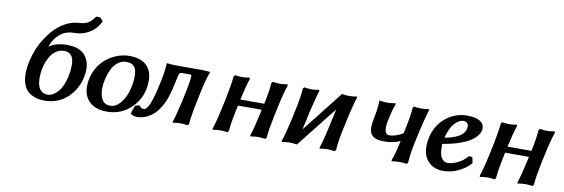

<svg xmlns="http://www.w3.org/2000/svg" viewBox="-52 -1075 4314 1469"><g transform="rotate(10 2105.0 -341.0)"><path d="M629.9 -691.9 655.8 -667Q630.9 -608.4 576.9 -574.2Q522.9 -540 455.1 -540Q390.1 -540 345 -501.5Q299.8 -462.9 279.8 -401.9Q333 -439.9 419.9 -439.9Q511.2 -439.9 553.7 -395.5Q596.2 -351.1 596.2 -279.8Q596.2 -256.3 588.9 -216.8Q579.1 -171.4 556.6 -131.3Q534.2 -91.3 501 -59.3Q467.8 -27.3 421.4 -8.8Q375 9.8 321.8 9.8Q293 9.8 268.1 4.6Q243.2 -0.5 219.7 -13.2Q196.3 -25.9 179.9 -45.7Q163.6 -65.4 153.8 -96.9Q144 -128.4 144 -168.9Q144 -215.3 157.2 -273.9Q167 -316.9 185.3 -361.8Q203.6 -406.7 232.7 -451.7Q261.7 -496.6 296.6 -532.5Q331.5 -568.4 377.4 -592.8Q423.3 -617.2 472.2 -621.1Q522 -623 548.6 -639.2Q575.2 -655.3 600.1 -691.9ZM404.8 -391.1Q377 -391.1 353.8 -378.7Q330.6 -366.2 315.9 -348.9Q301.3 -331.5 289.3 -307.1Q277.3 -282.7 272 -265.4Q266.6 -248 262.2 -229Q254.9 -188.5 254.9 -155.8Q254.9 -99.1 275.9 -69.1Q296.9 -39.1 336.9 -39.1Q376.5 -39.1 414.8 -80.6Q453.1 -122.1 471.2 -205.1Q481 -255.4 481 -292Q481 -344.2 461.4 -367.7Q441.9 -391.1 404.8 -391.1Z M903.8 -439.9Q991.2 -439.9 1036.4 -397.5Q1081.5 -355 1081.5 -278.8Q1081.5 -156.2 1002.2 -73.2Q922.9 9.8 806.6 9.8Q718.3 9.8 670.9 -34.9Q623.5 -79.6 623.5 -152.8Q623.5 -214.8 647.2 -269Q670.9 -323.2 710 -360.4Q749 -397.5 799.8 -418.7Q850.6 -439.9 903.8 -439.9ZM889.6 -391.1Q852.5 -391.1 822.8 -367.9Q793 -344.7 775.9 -308.3Q758.8 -272 749.8 -232.2Q740.7 -192.4 740.7 -154.8Q740.7 -105 760.5 -72Q780.3 -39.1 823.7 -39.1Q864.3 -39.1 898.4 -76.7Q932.6 -114.3 951.2 -173.3Q969.7 -232.4 969.7 -296.9Q969.7 -342.8 950.9 -366.9Q932.1 -391.1 889.6 -391.1Z M1379.4 0Q1353 0 1318.4 5.9L1317.4 -3.9Q1337.9 -66.9 1363.3 -182.1L1377.4 -250Q1384.8 -283.7 1391.1 -324.5Q1397.5 -365.2 1395.5 -371.1Q1394 -380.9 1387.7 -380.9H1320.3Q1307.6 -380.9 1303 -373.8Q1298.3 -366.7 1293.5 -346.2L1284.7 -303.2Q1263.7 -205.1 1243.9 -157.2Q1224.1 -109.4 1192.4 -67.9Q1163.6 -32.7 1124 -11.5Q1084.5 9.8 1042.5 9.8Q1005.9 9.8 989.7 -7.8Q994.1 -30.3 1011.7 -71.8L1043.5 -81.1Q1055.7 -67.9 1062.7 -63.5Q1069.8 -59.1 1079.6 -59.1Q1106.4 -59.1 1128.2 -117.2Q1149.9 -175.3 1172.4 -282.2Q1173.3 -288.1 1176 -300Q1178.7 -312 1179.7 -317.9Q1188 -359.9 1192.4 -405.8Q1192.4 -408.2 1192.9 -415.8Q1193.4 -423.3 1193.4 -425.8Q1193.4 -426.8 1194.3 -430.7Q1195.3 -434.6 1195.3 -435.1Q1232.4 -430.2 1265.6 -430.2H1465.3Q1484.4 -430.2 1501.2 -429Q1518.1 -427.7 1525.4 -426.8L1532.7 -425.8Q1508.8 -366.7 1480.5 -229Q1479 -219.7 1475.3 -202.6Q1471.7 -185.5 1470.7 -180.2Q1449.2 -80.6 1442.4 -4.9L1432.6 4.9Q1399.4 0 1379.4 0Z M1965.3 -182.1 1971.2 -210H1786.1Q1785.6 -207.5 1783.4 -196.5Q1781.2 -185.5 1780.3 -180.2Q1757.8 -76.7 1751.5 -4.9L1742.2 4.9Q1709 0 1689.5 0Q1663.6 0 1627.4 5.9L1626.5 -3.9Q1648.4 -68.4 1672.4 -182.1L1687 -250Q1708 -352.5 1715.3 -424.8L1725.1 -435.1Q1756.8 -430.2 1778.3 -430.2Q1803.2 -430.2 1839.4 -436L1840.3 -425.8Q1818.8 -360.4 1796.4 -258.8H1982.4Q2004.4 -360.8 2008.3 -424.8L2018.1 -435.1Q2049.8 -430.2 2071.3 -430.2Q2096.2 -430.2 2133.3 -436L2134.3 -425.8Q2109.9 -353 2088.4 -248L2073.2 -180.2Q2050.3 -67.9 2045.4 -4.9L2035.2 4.9Q2002 0 1982.4 0Q1956.5 0 1920.4 5.9L1919.4 -3.9Q1939.9 -64 1965.3 -182.1Z M2225.6 -251Q2249.5 -360.4 2252.9 -424.8L2262.7 -435.1Q2294.4 -430.2 2316.9 -430.2Q2342.8 -430.2 2378.9 -436L2379.9 -425.8Q2367.2 -392.1 2336.9 -265.1Q2336.4 -262.7 2335 -257.1Q2333.5 -251.5 2333 -249L2318.8 -179.2Q2315.9 -166 2313.5 -156.5Q2311 -147 2310.3 -144.3Q2309.6 -141.6 2308.6 -135.7Q2307.6 -129.9 2305.7 -118.2Q2350.1 -174.3 2434.1 -281.5Q2518.1 -388.7 2554.7 -435.1Q2586.4 -430.2 2609.9 -430.2Q2635.7 -430.2 2672.9 -436V-425.8Q2660.2 -392.1 2629.9 -265.1Q2629.9 -263.7 2627 -249L2611.8 -179.2Q2587.4 -67.4 2585 -4.9L2574.7 4.9Q2541.5 0 2521 0Q2494.1 0 2458 5.9V-3.9Q2476.1 -54.7 2503.9 -181.2L2519 -251Q2530.8 -303.7 2531.7 -311Q2491.2 -258.8 2408.2 -154.3Q2325.2 -49.8 2282.7 4.9Q2249.5 0 2228 0Q2201.2 0 2165 5.9L2163.6 -3.9Q2183.6 -58.1 2210.9 -181.2Z M2828.1 -293Q2841.3 -355 2844.2 -402.8Q2844.2 -405.3 2844.7 -412.6Q2845.2 -419.9 2845.2 -424.8L2846.2 -437Q2876 -430.2 2908.2 -430.2Q2920.4 -430.2 2936.3 -431.9Q2952.1 -433.6 2961.4 -435.5L2971.2 -437L2972.2 -425.8Q2958.5 -388.7 2953.4 -369.6Q2948.2 -350.6 2935.5 -291Q2930.2 -267.6 2930.2 -242.2Q2930.2 -214.4 2939 -200.7Q2947.8 -187 2967.3 -187Q2991.7 -187 3022.2 -197.8Q3052.7 -208.5 3078.1 -226.1L3072.3 -223.1L3078.1 -252Q3103.5 -368.2 3105.5 -425.8L3115.2 -436Q3147 -431.2 3169.4 -431.2Q3194.8 -431.2 3232.4 -437V-426.8Q3219.7 -393.1 3189.5 -266.1Q3189.5 -264.6 3186.5 -250L3170.4 -178.2Q3147 -71.3 3144.5 -4.9L3134.3 4.9Q3101.1 0 3080.6 0Q3053.2 0 3017.6 5.9V-3.9Q3038.6 -61.5 3059.6 -159.2Q3005.4 -133.8 2933.6 -133.8Q2872.6 -133.8 2845.9 -156Q2819.3 -178.2 2819.3 -224.1Q2819.3 -253.9 2828.1 -293Z M3660.2 -362.8Q3660.2 -348.6 3654.8 -333.5Q3649.4 -318.4 3631.1 -297.4Q3612.8 -276.4 3583.5 -258.3Q3554.2 -240.2 3500.5 -222.2Q3446.8 -204.1 3376.5 -192.9V-167Q3376.5 -108.9 3395 -82.5Q3413.6 -56.2 3443.4 -56.2Q3474.6 -56.2 3519.3 -77.1Q3564 -98.1 3592.3 -134.8L3621.1 -133.8L3630.4 -87.9Q3595.2 -45.9 3537.6 -18.1Q3480 9.8 3419.4 9.8Q3344.2 9.8 3302.2 -35.9Q3260.3 -81.5 3260.3 -151.9Q3260.3 -226.6 3292.2 -291.5Q3324.2 -356.4 3386.7 -397.7Q3449.2 -439 3529.3 -439Q3591.3 -439 3625.7 -419.2Q3660.2 -399.4 3660.2 -362.8ZM3545.4 -356.9Q3545.4 -373.5 3535.6 -383.8Q3525.9 -394 3507.3 -394Q3473.1 -394 3438.5 -356.7Q3403.8 -319.3 3385.3 -242.2Q3418 -248 3445.1 -256.8Q3472.2 -265.6 3495.6 -279.1Q3519 -292.5 3532.2 -312.5Q3545.4 -332.5 3545.4 -356.9Z M4041 -182.1 4046.9 -210H3861.8Q3861.3 -207.5 3859.1 -196.5Q3856.9 -185.5 3856 -180.2Q3833.5 -76.7 3827.1 -4.9L3817.9 4.9Q3784.7 0 3765.1 0Q3739.3 0 3703.1 5.9L3702.1 -3.9Q3724.1 -68.4 3748 -182.1L3762.7 -250Q3783.7 -352.5 3791 -424.8L3800.8 -435.1Q3832.5 -430.2 3854 -430.2Q3878.9 -430.2 3915 -436L3916 -425.8Q3894.5 -360.4 3872.1 -258.8H4058.1Q4080.1 -360.8 4084 -424.8L4093.8 -435.1Q4125.5 -430.2 4147 -430.2Q4171.9 -430.2 4209 -436L4210 -425.8Q4185.5 -353 4164.1 -248L4148.9 -180.2Q4126 -67.9 4121.1 -4.9L4110.8 4.9Q4077.6 0 4058.1 0Q4032.2 0 3996.1 5.9L3995.1 -3.9Q4015.6 -64 4041 -182.1Z"/></g></svg>

Font: Linear Smooth
Style: Bold Italic
Weight: 700
Designer: Philipp H. Poll, Flanker
Foundry: Philipp H. Poll, reworked by Flanker
Version: Version 1.061 | FøM Fix